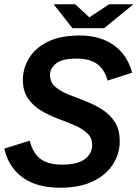

<svg xmlns="http://www.w3.org/2000/svg" viewBox="-28 -867 649 898"><path d="M252 11Q145 11 78.5 -36.5Q12 -84 -8 -172L111 -209Q125 -152 160.5 -124.5Q196 -97 262 -97Q335 -97 369 -123Q403 -149 403 -189Q403 -223 379.5 -244.5Q356 -266 319.5 -281.5Q283 -297 241.5 -312.5Q200 -328 163 -350.5Q126 -373 102.5 -407Q79 -441 79 -494Q79 -546 107 -593.5Q135 -641 194 -671Q253 -701 345 -701Q441 -701 504.5 -655.5Q568 -610 590 -527L475 -490Q461 -543 426 -568Q391 -593 330 -593Q262 -593 234 -570Q206 -547 206 -516Q206 -483 229.5 -462Q253 -441 290 -426Q327 -411 369 -395Q411 -379 448 -356Q485 -333 508.5 -297.5Q532 -262 532 -206Q532 -149 500.5 -99Q469 -49 407 -19Q345 11 252 11ZM346 -735 363 -768 482 -847H596L459 -735ZM311 -735 223 -847H324L409 -768L424 -735Z"/></svg>

Font: Radio Canada Big Medium
Style: Italic
Weight: 500
Italic angle: -12°
Designer: Étienne Aubert Bonn
Foundry: Coppers and Brasses
Version: Version 1.001